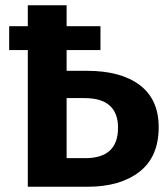

<svg xmlns="http://www.w3.org/2000/svg" viewBox="-20 -712 642 732"><path d="M312 -442Q441 -442 513 -387.5Q585 -333 585 -227Q585 -114 511.5 -57Q438 0 314 0H86V-521H15V-612H86V-692H234V-612H363V-521H234V-442ZM305 -109Q430 -109 430 -225Q430 -338 302 -338H234V-109Z"/></svg>

Font: Fira Sans SemiBold
Style: Regular
Weight: 600
Designer: bBox Type GmbH & Carrois Corporate GbR & Edenspiekermann AG
Foundry: bBox Type GmbH & Carrois Corporate GbR & Edenspiekermann AG
Version: Version 4.301;PS 004.301;hotconv 1.0.88;makeotf.lib2.5.64775